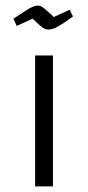

<svg xmlns="http://www.w3.org/2000/svg" viewBox="-20 -669 316 689"><path d="M106 0V-470H170V0ZM154 -563Q143 -563 133.5 -569.5Q124 -576 97 -602L40 -576L28 -602Q56 -620 72 -630.5Q88 -641 98 -645Q108 -649 117 -649Q123 -649 128.5 -646Q134 -643 144 -634.5Q154 -626 173 -608L230 -634L242 -610Q219 -593 202.5 -582.5Q186 -572 175 -567.5Q164 -563 154 -563Z"/></svg>

Font: Changa ExtraLight Light
Style: Regular
Weight: 300
Version: Version 3.002; ttfautohint (v1.8.2)